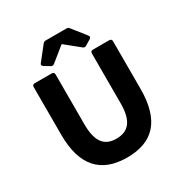

<svg xmlns="http://www.w3.org/2000/svg" viewBox="-186 -950 1055 1105"><g transform="rotate(-30 341.5 -398.0)"><path d="M253.9 -797.9 182.6 -708C175.8 -700.2 177.7 -692.4 186.5 -686.5L223.6 -664.1C231.4 -659.2 239.3 -660.2 246.1 -666L338.9 -741.2H342.8L435.5 -666C442.4 -660.2 450.2 -659.2 458 -664.1L495.1 -686.5C503.9 -692.4 505.9 -700.2 499 -708L427.7 -797.9C422.9 -804.7 416 -806.6 408.2 -806.6H273.4C265.6 -806.6 258.8 -804.7 253.9 -797.9ZM78.1 -292C78.1 -82 172.9 11.7 342.8 11.7C513.7 11.7 605.5 -82 605.5 -292V-609.4C605.5 -619.1 599.6 -625 589.8 -625H480.5C470.7 -625 464.8 -619.1 464.8 -609.4V-277.3C464.8 -156.2 418.9 -113.3 342.8 -113.3C267.6 -113.3 223.6 -156.2 223.6 -277.3V-609.4C223.6 -619.1 217.8 -625 208 -625H93.8C84 -625 78.1 -619.1 78.1 -609.4Z"/></g></svg>

Font: Ed Sans Neue
Style: Bold
Weight: 700
Designer: Stephen Hutchings
Version: Version 1.004;PS 001.004;hotconv 1.0.88;makeotf.lib2.5.64775